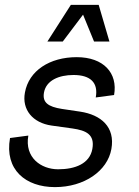

<svg xmlns="http://www.w3.org/2000/svg" viewBox="-20 -750 568 786"><path d="M205 16C325 16 420 -50 436 -140C452 -230 394 -280 308 -293L234 -304C176 -313 153 -331 160 -371C169 -421 221 -443 281 -443C351 -443 383 -411 372 -351L447 -361C463 -451 404 -516 294 -516C184 -516 98 -461 82 -371C69 -301 114 -247 191 -236L277 -224C332 -216 369 -200 358 -140C347 -80 288 -57 218 -57C148 -57 80 -105 96 -195L21 -185C-2 -55 85 16 205 16ZM174 -580H237L320 -690L365 -580H428L384 -730H270Z"/></svg>

Font: Uncut Sans
Style: Italic
Weight: 400
Italic angle: -10°
Designer: Kasper Nordkvist
Foundry: Uncut Type
Version: Version 1.111;FEAKit 1.0